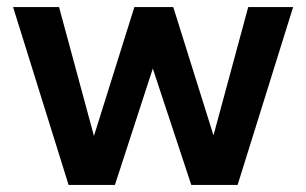

<svg xmlns="http://www.w3.org/2000/svg" viewBox="-20 -523 866 543"><path d="M652 0H521L394 -384H430L305 0H174L17 -503H147L261 -82H228L360 -503H470L602 -82H568L682 -503H809Z"/></svg>

Font: Wix Madefor Display
Style: Bold
Weight: 700
Designer: Dalton Maag Ltd
Foundry: Dalton Maag Ltd
Version: Version 3.100